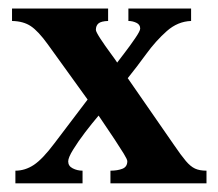

<svg xmlns="http://www.w3.org/2000/svg" viewBox="-20 -424 504 444"><path d="M457.5 0H235.4V-29.3Q251.5 -29.3 262.9 -33.7Q274.4 -38.1 274.4 -51.3Q274.4 -55.2 265.9 -69.1Q257.3 -83 245.6 -100.8Q233.9 -118.7 223.1 -134.3Q212.4 -149.9 208 -156.7Q193.4 -139.6 177 -118.2Q160.6 -96.7 149.2 -78.1Q137.7 -59.6 137.7 -50.8Q137.7 -40 148.2 -34.7Q158.7 -29.3 170.9 -29.3V0H15.6V-29.3Q38.1 -29.3 58.3 -42.7Q78.6 -56.2 106 -92.8L182.6 -193.8L90.3 -321.8Q68.4 -352.1 51.3 -363.5Q34.2 -375 7.8 -375.5V-404.3H230V-375.5Q213.9 -375 207.8 -369.9Q201.7 -364.7 201.7 -355Q201.7 -350.6 212.4 -334.2Q223.1 -317.9 235.4 -301.3Q247.6 -284.7 251 -279.3Q255.4 -285.2 268.3 -302Q281.2 -318.8 292.7 -335.7Q304.2 -352.5 304.2 -357.9Q304.2 -367.2 295.4 -371.3Q286.6 -375.5 276.9 -375.5V-404.3H421.9V-375.5Q391.1 -374.5 365.7 -352.1Q340.3 -329.6 318.1 -299.1Q295.9 -268.6 275.4 -243.2L382.3 -88.9Q398.9 -64.5 409.7 -51.8Q420.4 -39.1 430.9 -34.2Q441.4 -29.3 457.5 -29.3Z"/></svg>

Font: Scheherazade New SemiBold
Style: Regular
Weight: 600
Designer: SIL International
Foundry: SIL International
Version: Version 4.000